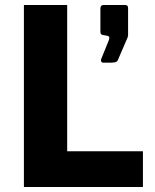

<svg xmlns="http://www.w3.org/2000/svg" viewBox="-20 -743 615 763"><path d="M75 -723V0H548V-142H247V-723ZM390 -494H423C440 -494 447 -498 450 -508L487 -594C487 -595 489 -599 489 -603V-712C489 -719 485 -723 478 -723H391C384 -723 379 -719 379 -709V-617C379 -607 383 -604 395 -603L405 -601C416 -599 416 -594 412 -582L382 -508C379 -501 383 -494 390 -494Z"/></svg>

Font: United Sans ExtraBold
Style: Regular
Weight: 800
Designer: Pablo Impallari, Rodrigo Fuenzalida (Modified by Dan O. Williams)
Version: Version 1.000;PS 001.000;hotconv 1.0.88;makeotf.lib2.5.64775